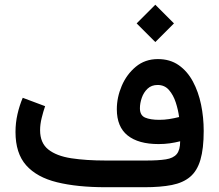

<svg xmlns="http://www.w3.org/2000/svg" viewBox="-20 -784 917 804"><path d="M630.4 -764.2 708.5 -686 630.4 -607.9 552.2 -686ZM734.4 -192.4Q713.4 -187 690.9 -183.8Q668.5 -180.7 644 -180.7Q559.6 -180.7 514.4 -216.8Q469.2 -252.9 469.2 -326.7Q469.2 -376 489.7 -424.3Q510.3 -472.7 548.8 -504.6Q587.4 -536.6 641.1 -536.6Q691.9 -536.6 728.3 -511.2Q764.6 -485.8 787.8 -442.6Q811 -399.4 822 -345.9Q833 -292.5 833 -235.8Q833 -161.6 819.3 -115Q805.7 -68.4 776.1 -43.5Q746.6 -18.6 699.5 -9.3Q652.3 0 585 0H422.9Q303.2 0 218.8 -20.8Q134.3 -41.5 89.6 -91.8Q44.9 -142.1 44.9 -231.4Q44.9 -269.5 53.2 -305.9Q61.5 -342.3 75.2 -374.5L168.9 -339.4Q161.1 -316.9 154.5 -290Q147.9 -263.2 147.9 -238.8Q147.9 -185.5 182.1 -158.2Q216.3 -130.9 278.3 -121.3Q340.3 -111.8 422.9 -111.8H592.3Q643.1 -111.8 674.3 -116.7Q705.6 -121.6 720 -138.7Q734.4 -155.8 734.4 -192.4ZM647 -282.2Q668 -282.2 688.5 -285.4Q709 -288.6 730 -293.9Q726.1 -323.7 716.1 -354.7Q706.1 -385.7 687.7 -407Q669.4 -428.2 640.1 -428.2Q614.3 -428.2 597.9 -412.6Q581.5 -397 573.7 -374.3Q565.9 -351.6 565.9 -330.6Q565.9 -300.8 587.9 -291.5Q609.9 -282.2 647 -282.2Z"/></svg>

Font: Vazirmatn FD Medium
Style: Regular
Weight: 500
Designer: Saber Rastikerdar
Foundry: Saber Rastikerdar
Version: Version 33.003